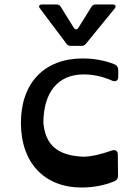

<svg xmlns="http://www.w3.org/2000/svg" viewBox="-20 -820 619 854"><path d="M167 -800C154 -800 150 -792 158 -782L276 -625C281 -619 286 -616 294 -616H344C352 -616 357 -619 362 -625L490 -782C498 -792 494 -800 481 -800H405C397 -800 391 -797 387 -790L329 -697C323 -687 315 -687 308 -697L250 -790C246 -797 240 -800 232 -800ZM342 14C395 14 442 5 487 -13C500 -18 506 -27 505 -42L504 -132C504 -150 493 -156 476 -150C434 -136 391 -123 348 -123C231 -129 182 -179 173 -273C173 -406 235 -489 352 -489C394 -489 436 -480 477 -462C494 -454 506 -461 506 -479V-507C506 -521 500 -530 487 -535C443 -552 396 -560 348 -560C177 -560 73 -451 73 -273C73 -97 177 14 342 14Z"/></svg>

Font: OpenDyslexic3
Style: Regular
Weight: 400
Designer: Abelardo Gonzalez
Version: Version 3.001;PS 003.001;hotconv 1.0.88;makeotf.lib2.5.64775